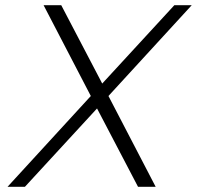

<svg xmlns="http://www.w3.org/2000/svg" viewBox="-20 -720 759 740"><path d="M148 -700H216L374 -398L652 -700H719L398 -350L580 0H512L354 -302L76 0H9L330 -350Z"/></svg>

Font: Albert Sans Light
Style: Italic
Weight: 300
Italic angle: -11.25°
Designer: Andreas Rasmussen
Foundry: a.Foundry
Version: Version 1.025